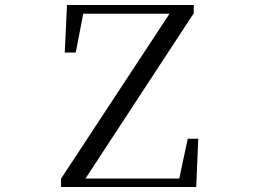

<svg xmlns="http://www.w3.org/2000/svg" viewBox="-20 -748 1040 768"><path d="M224 0H765L773 -193H731L697 -34H322L755 -695V-728H248L239 -538H283L313 -693H658L224 -33Z"/></svg>

Font: Harano Aji Mincho
Style: Regular
Weight: 400
Foundry: Masamichi Hosoda
Version: HaranoAjiMincho-Regular version 20230610;ttx 4.39.4